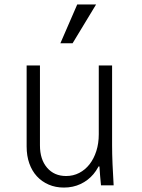

<svg xmlns="http://www.w3.org/2000/svg" viewBox="-20 -835 640 865"><path d="M485 -180V-540H425V-230Q425 -189 414 -154.5Q403 -120 383.5 -95Q364 -70 337 -56Q310 -42 278 -42Q224 -42 192 -79.5Q160 -117 160 -180V-540H100V-175Q100 -133 112 -99Q124 -65 146 -41Q168 -17 199 -3.5Q230 10 268 10Q309 10 343 -6Q377 -22 401 -50.5Q425 -79 438.5 -120Q452 -161 452 -210L398 -85H428Q429 -64 431 -43Q433 -22 435 0H492Q489 -48 487 -95Q485 -142 485 -180ZM413 -815H328L252 -640H307Z"/></svg>

Font: CommitMonoV143 ExtLt
Style: Regular
Weight: 200
Monospace: yes
Designer: Eigil Nikolajsen
Foundry: Eigil Nikolajsen
Version: Version 1.143